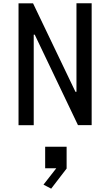

<svg xmlns="http://www.w3.org/2000/svg" viewBox="-20 -750 660 1150"><path d="M91 0H182V-542.5H188L447 -0.5H529V-730.5H438V-200H432L178 -730H91ZM250.5 258H317L240.5 356L286.5 380L379 259.5V129H250.5Z"/></svg>

Font: FontWithASyntaxHighlighterNightOwl
Style: Regular
Weight: 400
Designer: Riley Cran & the Lettermatic Team
Foundry: Lettermatic
Version: Version 1.000 (FontWithASyntaxHighlighterNightOwl)